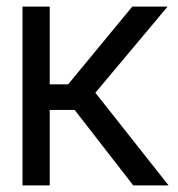

<svg xmlns="http://www.w3.org/2000/svg" viewBox="-20 -559 537 579"><path d="M47.9 0V-539.1H129.9V-304.7H185.5L378.9 -539.1H485.4L267.6 -279.3L488.3 0H381.8L205.1 -227.5H129.9V0Z"/></svg>

Font: Inter Display V
Style: Regular
Weight: 400
Designer: Rasmus Andersson
Foundry: rsms
Version: Version 3.015;git-src